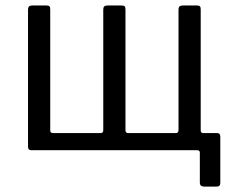

<svg xmlns="http://www.w3.org/2000/svg" viewBox="-20 -550 847 703"><path d="M699.8 -530Q709 -530 711.9 -526.9Q714.9 -523.8 714.9 -515.9V-13.6Q714.9 0 703.1 0H94.1Q82.6 0 82.6 -12.8V-513.3Q82.6 -523.5 86.6 -526.8Q90.6 -530 100.4 -530H148.8Q158 -530 160.9 -526.9Q163.9 -523.8 163.9 -515.9V-72.4Q163.9 -62.8 174.3 -62.8H348.5Q358.1 -62.8 358.1 -73.2V-513.3Q358.1 -523.5 362.1 -526.8Q366.1 -530 375.9 -530H424.3Q433.5 -530 436.4 -526.9Q439.4 -523.8 439.4 -515.9V-72.4Q439.4 -62.8 449.8 -62.8H624Q633.6 -62.8 633.6 -73.2V-513.3Q633.6 -523.5 637.6 -526.8Q641.7 -530 651.4 -530ZM728 133.2Q711.7 133.2 711.7 118.7V9.2Q711.7 0 702.2 0H657.1V-62.8H714.9V-72Q714.9 -62.8 724.4 -62.8H774.9Q786.6 -62.8 786.6 -49.2V119.1Q786.6 126.3 783.6 129.7Q780.7 133.2 772.7 133.2Z"/></svg>

Font: Libre Franklin Thin
Style: Regular
Weight: 100
Designer: Pablo Impallari, Rodrigo Fuenzalida, Nhung Nguyen
Foundry: Impallari Type
Version: Version 3.000